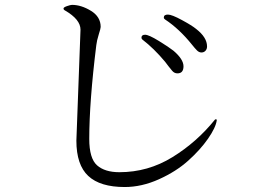

<svg xmlns="http://www.w3.org/2000/svg" viewBox="-20 -752 1040 772"><path d="M548.8 -600.6Q548.8 -612.3 563.5 -612.3Q578.1 -612.3 618.7 -587.4Q659.2 -562.5 677.7 -547.9Q717.8 -513.7 717.8 -485.4Q717.8 -457 693.4 -457Q680.7 -457 671.9 -467.8Q657.2 -485.4 643.6 -503.9Q598.6 -557.6 552.7 -592.8Q548.8 -595.7 548.8 -600.6ZM638.7 -681.6Q638.7 -693.4 655.3 -693.4Q670.9 -693.4 711.4 -671.4Q752 -649.4 768.6 -635.7Q812.5 -601.6 812.5 -565.4Q812.5 -554.7 806.2 -547.9Q799.8 -541 790 -541Q780.3 -541 772 -549.3Q763.7 -557.6 752 -572.3Q701.2 -635.7 643.6 -673.8Q638.7 -676.8 638.7 -681.6ZM235.4 -717.8Q235.4 -722.7 249.5 -727.5Q263.7 -732.4 269.5 -732.4Q306.6 -732.4 345.7 -708.5Q384.8 -684.6 384.8 -643.6Q384.8 -637.7 377 -613.3Q369.1 -587.9 367.2 -570.3Q338.9 -341.8 338.9 -193.4Q338.9 -115.2 370.1 -87.4Q401.4 -59.6 460 -59.6Q575.2 -59.6 673.3 -120.1Q771.5 -180.7 843.8 -270.5Q845.7 -272.5 848.6 -272.5Q851.6 -272.5 851.6 -268.6Q847.7 -239.3 816.4 -194.3Q785.2 -149.4 736.8 -106Q688.5 -62.5 619.1 -31.2Q549.8 0 481.4 0Q382.8 0 335 -44.4Q287.1 -88.9 287.1 -186.5L303.7 -632.8Q303.7 -673.8 241.2 -710Q235.4 -712.9 235.4 -717.8Z"/></svg>

Font: GenEi Koburi Mincho v6
Style: Regular
Weight: 400
Designer: o_tamon (Modified)
Foundry: o_tamon / Adobe Systems Incorporated
Version: Version 6.1